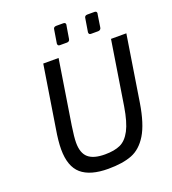

<svg xmlns="http://www.w3.org/2000/svg" viewBox="-163 -1049 1054 1177"><g transform="rotate(-20 364.0 -460.5)"><path d="M109 -205Q109 -258 122 -334L186 -737H286L220 -320Q209 -247 209 -212Q209 -144 243.5 -114Q278 -84 352 -84Q414 -84 453 -102Q492 -120 519 -171Q546 -222 562 -320L628 -737H728L660 -307Q639 -177 597.5 -109Q556 -41 495.5 -17.5Q435 6 341 6Q224 6 166.5 -43.5Q109 -93 109 -205ZM306 -823 320 -909Q321 -927 340 -927H386Q401 -927 401 -913Q401 -917 386 -825Q385 -817 380 -812.5Q375 -808 367 -808H320Q306 -808 306 -823ZM509 -823 523 -909Q524 -927 543 -927H589Q604 -927 604 -913Q604 -918 590 -825Q589 -817 583.5 -812.5Q578 -808 570 -808H523Q509 -808 509 -823Z"/></g></svg>

Font: Exo Medium
Style: Italic
Weight: 500
Italic angle: -9°
Designer: Natanael Gama
Foundry: Natanael Gama
Version: Version 1.500; ttfautohint (v1.6)